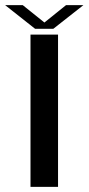

<svg xmlns="http://www.w3.org/2000/svg" viewBox="-56 -726 344 746"><path d="M62.5 0H169.5V-591.5H62.5ZM80.5 -614H151L268 -706H200.5L116.5 -638.5L32.5 -706H-36Z"/></svg>

Font: Anybody SemiExpanded
Style: Regular
Weight: 400
Width: 6
Designer: Tyler Finck
Foundry: Etcetera Type Company
Version: Version 1.113;gftools[0.9.25]